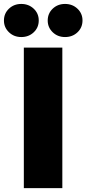

<svg xmlns="http://www.w3.org/2000/svg" viewBox="-79 -974 447 994"><path d="M243.7 -727.5V0H44.4V-727.5ZM257.8 -782.2Q219.7 -782.2 193.8 -807.1Q168 -832 168 -867.7Q168 -904.3 193.8 -929Q219.7 -953.6 257.8 -953.6Q295.9 -953.6 322 -929Q348.1 -904.3 348.1 -868.2Q348.1 -831.5 322.3 -806.9Q296.4 -782.2 257.8 -782.2ZM31.2 -782.2Q-6.8 -782.2 -32.7 -807.1Q-58.6 -832 -58.6 -867.7Q-58.6 -904.3 -32.7 -929Q-6.8 -953.6 31.2 -953.6Q69.3 -953.6 95.5 -929Q121.6 -904.3 121.6 -868.2Q121.6 -831.5 95.7 -806.9Q69.8 -782.2 31.2 -782.2Z"/></svg>

Font: Inter 20pt Black
Style: Regular
Weight: 900
Version: Version 4.001;git-66647c0bb